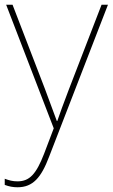

<svg xmlns="http://www.w3.org/2000/svg" viewBox="-26 -548 476 811"><path d="M0 -528 201 -6 160 102C127 187 99 218 48 218C27 218 13 214 -6 207V233C13 240 29 243 48 243C113 243 148 202 181 115L430 -528H403L264 -168C241 -108 226 -66 216 -37H214C204 -65 188 -108 164 -172L27 -528Z"/></svg>

Font: Noto Sans Arabic UI Th
Style: Regular
Weight: 100
Designer: Monotype Design Team, Nadine Chahine and Nizar Qandah
Foundry: Monotype Imaging Inc.
Version: Version 2.010